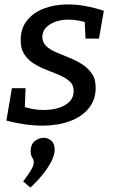

<svg xmlns="http://www.w3.org/2000/svg" viewBox="-20 -560 537 871"><path d="M172 10Q134 10 92 4Q50 -2 9 -13L34 -160H96L92 -57L79 -79Q101 -71 125.5 -66Q150 -61 177 -61Q215 -61 246 -70.5Q277 -80 295.5 -99Q314 -118 314 -146Q315 -173 297.5 -189.5Q280 -206 252.5 -218Q225 -230 193.5 -242Q162 -254 134.5 -271Q107 -288 90 -314Q73 -340 74 -381Q74 -431 102.5 -467Q131 -503 179.5 -521.5Q228 -540 289 -540Q327 -540 368 -532.5Q409 -525 451 -511L429 -385H368L364 -470L382 -453Q359 -463 335 -467Q311 -471 291 -471Q257 -471 230.5 -461Q204 -451 188.5 -434.5Q173 -418 172 -394Q172 -368 189 -351.5Q206 -335 234 -323Q262 -311 293.5 -298.5Q325 -286 352.5 -268.5Q380 -251 397.5 -225Q415 -199 414 -158Q413 -106 382 -68Q351 -30 296 -10Q241 10 172 10ZM118 291 85 263Q111 229 122 209.5Q133 190 133 178Q133 164 126 154Q119 144 119 125Q119 96 137.5 80.5Q156 65 178 65Q197 65 212.5 78Q228 91 228 119Q228 138 217 163.5Q206 189 182 221Q158 253 118 291Z"/></svg>

Font: Bitter Thin Medium
Style: Italic
Weight: 500
Italic angle: -9°
Version: Version 3.021